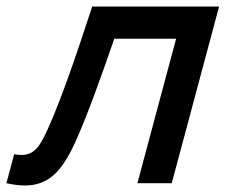

<svg xmlns="http://www.w3.org/2000/svg" viewBox="-71 -560 690 587"><path d="M-51.4 0C-30.6 4.8 -11.9 7.1 5.1 7.1C77.2 7.1 118.2 -36.1 158.2 -123.5C192.1 -196 242 -335.5 278.4 -441.5H467.4L349.1 0H454.1L598.8 -540H210.8C162.2 -390.5 117 -259 76 -167.5C52.3 -114.3 34.6 -86.2 -5.7 -86.2C-12.3 -86.2 -19.6 -86.9 -27.7 -88.5Z"/></svg>

Font: Manrope
Style: SemiBoldItalic
Weight: 600
Italic angle: -15°
Designer: Mikhail Sharanda
Foundry: Mikhail Sharanda
Version: Version 4.502;hotconv 1.0.109;makeotfexe 2.5.65596